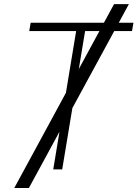

<svg xmlns="http://www.w3.org/2000/svg" viewBox="-20 -840 682 952"><path d="M50.8 92.3 306.8 -379.6 357.6 -686.1H125L132.1 -727.3H495.4L545.5 -819.6H619L568.9 -727.3H641.7L634.6 -686.1H546.5L338.8 -304L288.4 0H244L274.9 -186.8L123.2 92.3ZM370.7 -497.5 473 -686.1H402Z"/></svg>

Font: Inter Extra Light  BETA
Style: Italic
Weight: 200
Italic angle: 9.39999°
Designer: Rasmus Andersson
Foundry: rsms
Version: Version 3.011;git-f93a4a705